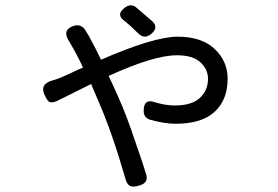

<svg xmlns="http://www.w3.org/2000/svg" viewBox="-20 -639 1040 717"><path d="M487.3 -612.3Q497.1 -604.5 518.6 -585.4Q540 -566.4 549.8 -558.6Q573.2 -535.2 543.9 -511.7Q519.5 -492.2 498 -512.7Q468.8 -542 445.3 -560.5Q411.1 -585 446.3 -610.4Q467.8 -627 487.3 -612.3ZM483.4 -115.2Q516.6 -20.5 525.4 10.7Q537.1 44.9 497.1 54.7Q477.5 60.5 466.3 55.7Q455.1 50.8 449.2 31.2Q399.4 -141.6 350.6 -253.9L320.3 -325.2Q207 -268.6 190.4 -260.7Q170.9 -253.9 163.6 -258.8Q156.2 -263.7 146.5 -284.2Q127 -325.2 176.8 -338.9Q194.3 -343.8 211.4 -351.1Q228.5 -358.4 252 -369.6Q275.4 -380.9 290 -386.7Q269.5 -431.6 240.2 -481.4Q210 -525.4 251 -541Q286.1 -554.7 303.7 -517.6L309.6 -508.8Q340.8 -451.2 357.4 -416Q554.7 -502 643.6 -502Q733.4 -502 781.7 -456.1Q830.1 -410.2 830.1 -344.7Q830.1 -266.6 781.7 -221.7Q733.4 -176.8 635.7 -176.8Q593.8 -176.8 539.1 -192.4Q515.6 -200.2 516.6 -227.5Q517.6 -272.5 559.6 -256.8Q599.6 -245.1 631.8 -245.1Q696.3 -245.1 726.6 -273.4Q756.8 -301.8 756.8 -344.7Q756.8 -379.9 728.5 -406.2Q700.2 -432.6 640.6 -432.6Q554.7 -432.6 385.7 -355.5Q391.6 -342.8 402.8 -318.8Q414.1 -294.9 418.9 -283.2Q452.1 -210 483.4 -115.2Z"/></svg>

Font: GenSenMaruGothic TW TTF Regular
Style: Regular
Weight: 400
Version: Version 1.301